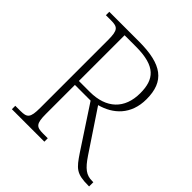

<svg xmlns="http://www.w3.org/2000/svg" viewBox="-191 -854 995 995"><g transform="rotate(45 306.5 -357.0)"><path d="M47 0H285V-25H251C202 -25 189 -35 189 -108V-320H304L455 -90C502 -20 519 0 607 0H613V-31H604C561 -31 535 -51 496 -109L348 -331C434 -354 504 -416 504 -530C504 -661 433 -714 264 -714H47V-689H84C133 -689 146 -679 146 -606V-108C146 -35 133 -25 84 -25H47ZM269 -349H189V-684H272C417 -684 459 -630 459 -529C459 -415 390 -349 269 -349Z"/></g></svg>

Font: Noto Serif Georgian ExtraLight
Style: Regular
Weight: 200
Designer: Monotype Design Team, Akaki Razmadze
Foundry: Google LLC
Version: Version 2.003